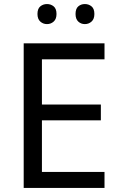

<svg xmlns="http://www.w3.org/2000/svg" viewBox="-20 -994 596 948"><path d="M496 -66H97V-780H496V-701H187V-478H478V-400H187V-145H496ZM165 -925Q165 -951 179 -962.5Q193 -974 212 -974Q231 -974 245 -962.5Q259 -951 259 -925Q259 -900 245 -887.5Q231 -875 212 -875Q193 -875 179 -887.5Q165 -900 165 -925ZM353 -925Q353 -951 366.5 -962.5Q380 -974 399 -974Q418 -974 432 -962.5Q446 -951 446 -925Q446 -900 432 -887.5Q418 -875 399 -875Q380 -875 366.5 -887.5Q353 -900 353 -925Z"/></svg>

Font: Noto Sans Malayalam UI
Style: Regular
Weight: 400
Designer: Jelle Bosma - Monotype Design Team
Foundry: Monotype Imaging Inc.
Version: Version 2.104